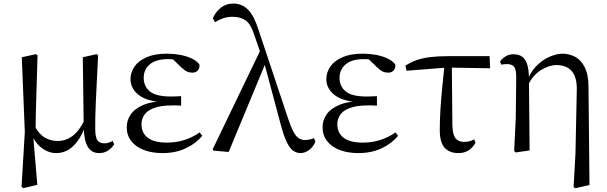

<svg xmlns="http://www.w3.org/2000/svg" viewBox="-20 -825 3331 1053"><path d="M98.1 199.8 116.1 -100.8 99.5 -510.9 176.5 -528 185.9 -521.8Q183.7 -440.4 181.7 -378.9Q179.7 -317.5 178.3 -269.3Q176.9 -221.2 176 -181.2Q175.1 -141.2 175.1 -101.7L161.7 -82.8L184.7 188.8L108.5 206.6ZM523.5 14.6Q482.5 14.6 461.8 -19.3Q441.1 -53.3 439.2 -125.3V-128.5L434 -510.9L510.3 -528L518.1 -521.8Q513.7 -435.6 510.7 -372.5Q507.7 -309.5 505.4 -263.6Q503.1 -217.8 502.7 -183.5Q502.3 -149.2 502.3 -119.2Q502.3 -70.5 515 -54.7Q527.7 -38.9 552.7 -38.9Q567.1 -38.9 577.8 -43.1Q588.4 -47.3 598 -52L606.1 -33.6Q594.2 -13.7 573.1 0.5Q552 14.6 523.5 14.6ZM287.6 14.6Q245.3 14.6 206.7 -15.3Q168.1 -45.3 150.7 -96.8H148.5L167.8 -136.8Q193.6 -89.2 225.8 -70.5Q258.1 -51.8 296.3 -51.8Q341.9 -51.8 378.6 -79.9Q415.3 -108 444 -167.6L456.6 -155.4H454.2Q430.3 -74.8 387.9 -30.1Q345.5 14.6 287.6 14.6Z M871.3 14.6Q813 14.6 768.7 -2.5Q724.3 -19.6 699.7 -51.5Q675.1 -83.4 675.1 -126.7Q675.1 -165.3 696.9 -197.3Q718.7 -229.3 766.5 -249.5Q814.3 -269.8 891.7 -271.6V-263.4Q788.9 -266.8 742.3 -302.9Q695.7 -339 695.7 -390.7Q695.7 -428.3 717.7 -460Q739.6 -491.8 784.1 -511.2Q828.6 -530.6 895.8 -530.6Q931.9 -530.6 966.4 -524.4Q1001 -518.1 1029.3 -505.3Q1057.6 -492.4 1073.6 -471.9Q1076.2 -450.8 1064.8 -438.7Q1053.5 -426.5 1035.6 -426.5Q1018.7 -426.5 1005.7 -432.4Q992.7 -438.4 972.9 -456.8L915.6 -512.6L971.7 -511.5L981 -491.9Q955.4 -496.3 937.7 -498.5Q920.1 -500.7 900.7 -500.7Q836 -500.7 802 -472.4Q768.1 -444.1 768.1 -397.6Q768.1 -351.6 802 -323.6Q835.8 -295.7 917.2 -295.7Q929.3 -295.7 942.2 -296.2Q955.1 -296.7 973.3 -297.7V-245.7Q953.9 -246.9 944.4 -246.9Q935 -246.9 926.6 -246.9Q861.1 -246.9 824.1 -232.6Q787.1 -218.4 771.6 -195.2Q756 -172 756 -143.3Q756 -95.8 790.7 -69.3Q825.4 -42.9 895.6 -42.9Q946.3 -42.9 991.3 -57.2Q1036.3 -71.5 1074.9 -98.8L1089.3 -80.5Q1055.8 -38.9 999.8 -12.1Q943.9 14.6 871.3 14.6Z M1150.7 1 1146.3 -6.2 1412.2 -558.1 1439.4 -486.1 1234.1 8.4ZM1627.2 14.6Q1607.9 14.6 1589.5 2.7Q1571.1 -9.3 1554.1 -42.8Q1537 -76.4 1519.9 -141L1428.2 -483.6L1425.4 -486.2L1375 -632.1Q1356.2 -692 1327.9 -712.4Q1299.5 -732.9 1256 -732.9Q1226.6 -732.9 1203 -724.4Q1179.5 -716 1158.8 -703.2L1147.3 -725.9Q1164.7 -762.8 1193.1 -784.1Q1221.4 -805.5 1259.6 -805.5Q1306.9 -805.5 1339.9 -772.5Q1372.8 -739.6 1396.9 -664.1L1560 -175Q1576 -127.8 1589.6 -102.3Q1603.2 -76.9 1618.4 -67Q1633.6 -57.1 1651.9 -57.1Q1661.5 -57.1 1675.6 -59.5Q1689.7 -61.9 1702.1 -67.4L1709.7 -49.1Q1700 -21.5 1676.5 -3.4Q1653 14.6 1627.2 14.6Z M1945.3 14.6Q1887 14.6 1842.7 -2.5Q1798.3 -19.6 1773.7 -51.5Q1749.1 -83.4 1749.1 -126.7Q1749.1 -165.3 1770.9 -197.3Q1792.7 -229.3 1840.5 -249.5Q1888.3 -269.8 1965.7 -271.6V-263.4Q1862.9 -266.8 1816.3 -302.9Q1769.7 -339 1769.7 -390.7Q1769.7 -428.3 1791.7 -460Q1813.6 -491.8 1858.1 -511.2Q1902.6 -530.6 1969.8 -530.6Q2005.9 -530.6 2040.4 -524.4Q2075 -518.1 2103.3 -505.3Q2131.6 -492.4 2147.6 -471.9Q2150.2 -450.8 2138.8 -438.7Q2127.5 -426.5 2109.6 -426.5Q2092.7 -426.5 2079.7 -432.4Q2066.7 -438.4 2046.9 -456.8L1989.6 -512.6L2045.7 -511.5L2055 -491.9Q2029.4 -496.3 2011.7 -498.5Q1994.1 -500.7 1974.7 -500.7Q1910 -500.7 1876 -472.4Q1842.1 -444.1 1842.1 -397.6Q1842.1 -351.6 1876 -323.6Q1909.8 -295.7 1991.2 -295.7Q2003.3 -295.7 2016.2 -296.2Q2029.1 -296.7 2047.3 -297.7V-245.7Q2027.9 -246.9 2018.4 -246.9Q2009 -246.9 2000.6 -246.9Q1935.1 -246.9 1898.1 -232.6Q1861.1 -218.4 1845.6 -195.2Q1830 -172 1830 -143.3Q1830 -95.8 1864.7 -69.3Q1899.4 -42.9 1969.6 -42.9Q2020.3 -42.9 2065.3 -57.2Q2110.3 -71.5 2148.9 -98.8L2163.3 -80.5Q2129.8 -38.9 2073.8 -12.1Q2017.9 14.6 1945.3 14.6Z M2209.7 -437.1 2203.5 -465Q2233.8 -484.8 2267 -495.9Q2300.2 -507.1 2341.9 -512.1Q2383.6 -517 2439.4 -517H2665L2667.9 -450.5L2433.4 -454.5ZM2493.2 14.6Q2445.7 14.6 2418.8 -14.3Q2391.9 -43.2 2391.9 -112.1Q2391.9 -170.4 2396 -232.2Q2400.1 -293.9 2406.4 -355.7Q2412.8 -417.4 2418.5 -474.9H2458L2461 -136.8Q2463 -83.2 2479.5 -65Q2495.9 -46.9 2524.5 -46.9Q2541.3 -46.9 2554.7 -50.3Q2568.1 -53.7 2580.3 -60.7L2587.9 -42.7Q2573 -15 2549.8 -0.2Q2526.6 14.6 2493.2 14.6Z M2799.8 3.5 2808.6 -177.6 2811.2 -402.8Q2811.2 -443.1 2799.8 -458.2Q2788.4 -473.4 2761.3 -473.4Q2753.5 -473.4 2745.8 -472.9Q2738.1 -472.4 2729.3 -470.4L2722.5 -487.8Q2733 -503.4 2751.9 -515.4Q2770.8 -527.4 2797.2 -527.4Q2823.1 -527.4 2841.8 -515.5Q2860.4 -503.6 2870.6 -474.1Q2880.8 -444.6 2881 -389.8V-385.8L2884.6 0L2808.6 11.1ZM3125.8 201.4 3136.1 15.9 3143.3 -330.8Q3144.5 -380.7 3130.8 -410.8Q3117 -440.8 3091.7 -454.5Q3066.3 -468.2 3032.2 -468.2Q2990.8 -468.2 2946.4 -440.4Q2902.1 -412.7 2875.1 -356.3L2864.9 -366.7H2867.1Q2883.4 -422.5 2917.8 -459Q2952.1 -495.5 2992.3 -513Q3032.4 -530.6 3064.3 -530.6Q3101.7 -530.6 3134.1 -513.5Q3166.5 -496.4 3187.1 -455.9Q3207.6 -415.3 3207.6 -345.2L3212.9 189.8L3134.8 207.4Z"/></svg>

Font: Source Han Serif JP VF
Style: Regular
Weight: 250
Designer: Ryoko NISHIZUKA 西塚涼子 (kana & ideographs); Frank Grießhammer (Latin, Greek & Cyrillic); Wenlong ZHANG 张文龙 (bopomofo); San
Foundry: Adobe
Version: Version 2.001;hotconv 1.1.0;makeotfexe 2.6.0